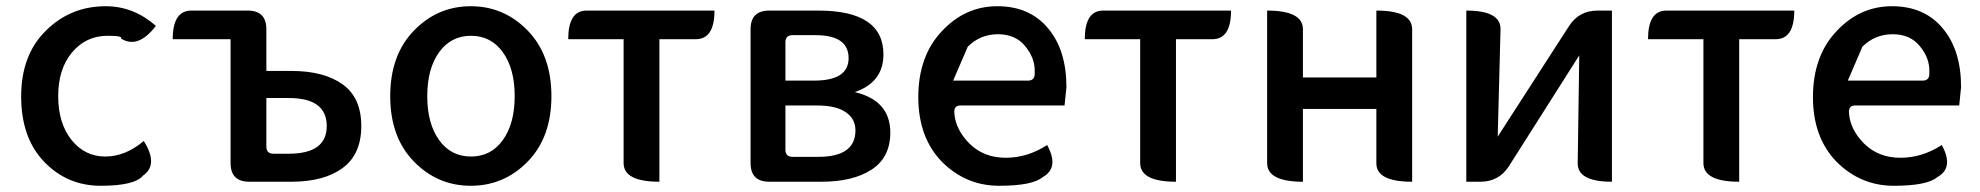

<svg xmlns="http://www.w3.org/2000/svg" viewBox="-20 -584 6363 617"><path d="M442 -131Q490 -55 440 -20Q413 13 304 13Q196 13 122 -64Q48 -141 48 -274Q48 -407 127 -485Q206 -564 320 -564Q409 -564 481 -501Q424 -426 369 -460Q376 -469 326 -469Q256 -469 211 -415Q167 -362 167 -275Q167 -188 210 -134Q253 -81 318 -81Q383 -81 442 -131Z M781 0Q721 0 721 -60V-458H535Q535 -550 595 -550H776Q836 -550 836 -490V-356H917Q1021 -356 1081 -313Q1141 -270 1141 -179Q1141 -88 1081 -44Q1021 0 917 0ZM836 -113Q836 -90 859 -90H908Q1030 -90 1030 -179Q1030 -269 908 -269H836Z M1676 -65Q1600 13 1493 13Q1386 13 1310 -65Q1234 -143 1234 -275Q1234 -407 1310 -485.5Q1386 -564 1493 -564Q1600 -564 1676 -485.5Q1752 -407 1752 -275Q1752 -143 1676 -65ZM1353 -275Q1353 -187 1391 -134Q1429 -81 1493.5 -81Q1558 -81 1596 -134Q1634 -187 1634 -275Q1634 -363 1596 -416Q1558 -469 1493.5 -469Q1429 -469 1391 -416Q1353 -363 1353 -275Z M2099 0Q1984 0 1984 -60V-458H1806Q1806 -550 1865 -550H2276Q2276 -458 2216 -458H2099V0Z M2452 0Q2392 0 2392 -60V-490Q2392 -550 2452 -550H2610Q2819 -550 2819 -409Q2819 -320 2727 -288Q2841 -261 2841 -158Q2841 -78 2781 -39Q2721 0 2620 0ZM2504 -325H2596Q2707 -325 2707 -397Q2707 -471 2601 -471H2527Q2504 -471 2504 -448ZM2504 -103Q2504 -80 2527 -80H2610Q2729 -80 2729 -165Q2729 -203 2697 -224Q2666 -245 2606 -245H2504Z M3345 -118Q3385 -45 3331 -15Q3298 13 3191 13Q3084 13 3007 -64Q2931 -142 2931 -272Q2931 -403 3006 -483Q3081 -564 3185 -564Q3289 -564 3348 -493Q3407 -423 3407 -304L3401 -245H3066Q3044 -245 3047 -219Q3051 -167 3096 -122Q3142 -77 3212 -77Q3282 -77 3345 -118ZM3043 -325H3284Q3307 -325 3305 -352Q3307 -396 3275 -435Q3244 -474 3187 -474Q3130 -474 3090 -434Z M3759 0Q3644 0 3644 -60V-458H3466Q3466 -550 3525 -550H3936Q3936 -458 3876 -458H3759V0Z M4167 0Q4052 0 4052 -60V-550Q4167 -550 4167 -490V-335H4403V-550Q4518 -550 4518 -490V0Q4403 0 4403 -59V-234H4167V0Z M4692 0V-550Q4803 -550 4802 -490L4793 -145L5022 -500Q5054 -550 5114 -550H5160V0Q5049 0 5050 -60L5055 -406L4829 -50Q4797 0 4737 0Z M5569 0Q5454 0 5454 -60V-458H5276Q5276 -550 5335 -550H5746Q5746 -458 5686 -458H5569V0Z M6220 -118Q6260 -45 6206 -15Q6173 13 6066 13Q5959 13 5882 -64Q5806 -142 5806 -272Q5806 -403 5881 -483Q5956 -564 6060 -564Q6164 -564 6223 -493Q6282 -423 6282 -304L6276 -245H5941Q5919 -245 5922 -219Q5926 -167 5971 -122Q6017 -77 6087 -77Q6157 -77 6220 -118ZM5918 -325H6159Q6182 -325 6180 -352Q6182 -396 6150 -435Q6119 -474 6062 -474Q6005 -474 5965 -434Z"/></svg>

Font: Swei Half Moon CJK TC
Style: Medium
Weight: 500
Version: Version 2.125